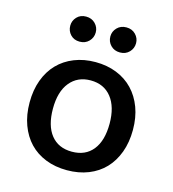

<svg xmlns="http://www.w3.org/2000/svg" viewBox="-103 -752 768 851"><g transform="rotate(15 281.0 -326.0)"><path d="M518 -234Q518 -177 501 -131Q484 -85 453.5 -53Q423 -21 379 -3.5Q335 14 281 14Q227 14 183 -3.5Q139 -21 108.5 -53Q78 -85 61 -131Q44 -177 44 -234Q44 -291 61 -337Q78 -383 109 -415Q140 -447 184 -464.5Q228 -482 281 -482Q334 -482 378 -464.5Q422 -447 453 -414.5Q484 -382 501 -336.5Q518 -291 518 -234ZM281 -398Q221 -398 186 -355Q151 -312 151 -234Q151 -156 185 -113.5Q219 -71 281 -71Q343 -71 377 -113.5Q411 -156 411 -234Q411 -311 376.5 -354.5Q342 -398 281 -398ZM247 -609Q247 -585 230.5 -568Q214 -551 188 -551Q162 -551 146 -568Q130 -585 130 -609Q130 -632 146 -649Q162 -666 188 -666Q214 -666 230.5 -649Q247 -632 247 -609ZM432 -609Q432 -585 415.5 -568Q399 -551 373 -551Q347 -551 330.5 -568Q314 -585 314 -609Q314 -632 330.5 -649Q347 -666 373 -666Q399 -666 415.5 -649Q432 -632 432 -609Z"/></g></svg>

Font: Baloo Bhaina 2 Medium
Style: Regular
Weight: 500
Designer: Yesha Goshar, Manish Minz, Shuchita Grover and Ek Type
Foundry: Ek Type
Version: Version 1.640;hotconv 1.0.111;makeotfexe 2.5.65597; ttfautoh